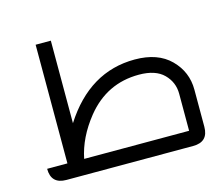

<svg xmlns="http://www.w3.org/2000/svg" viewBox="-93 -769 1041 893"><g transform="rotate(-15 427.0 -322.5)"><path d="M732.4 -73.2V-251.5Q732.4 -307.1 693.1 -346.4Q653.8 -385.7 573.7 -385.7Q418.9 -385.7 319.3 -262.2Q246.6 -171.4 227.1 -73.2ZM732.4 0H122.1Q48.8 0 48.8 -73.2H146.5V-644.5H219.7V-247.1Q355 -459 573.7 -459Q684.1 -459 744.9 -398.2Q805.7 -337.4 805.7 -251.5V-73.2Q805.7 0 732.4 0Z"/></g></svg>

Font: Catrinity
Style: Regular
Weight: 400
Designer: Alexander Lange
Foundry: High-Logic / Made with FontCreator
Version: Version 2.090;May 20, 2024;FontCreator 15.0.0.2974 64-bit